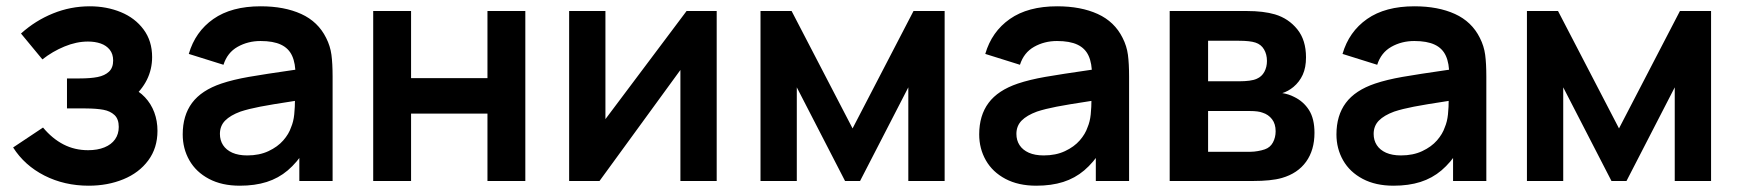

<svg xmlns="http://www.w3.org/2000/svg" viewBox="-20 -575 5526 610"><path d="M21.7 -106.5 116.7 -169.8Q146.2 -134.4 181.8 -116.1Q217.3 -97.8 260 -97.8Q289.8 -97.8 311.8 -106.8Q333.8 -115.7 345.6 -132.4Q357.3 -149.1 357.3 -171.7Q357.3 -196.8 343.8 -209.5Q330.2 -222.2 308.7 -226.2Q287.2 -230.3 252.2 -230.5Q241.8 -230.7 232.8 -230.7H192.8V-325.8H232.7Q267.6 -325.8 290.2 -330.3Q312.8 -334.8 326.1 -347.2Q339.5 -359.6 339.5 -382.8Q339.5 -403.4 328.7 -417Q317.9 -430.5 299.9 -436.8Q281.9 -443 259.5 -443Q222.8 -443 184.9 -427.3Q147 -411.7 114.7 -386.3L46.7 -468.5Q92.5 -509.7 148.4 -532.3Q204.3 -555 265.3 -555Q318.6 -555 363.8 -536.5Q409.1 -517.9 436.2 -481.3Q463.3 -444.8 463.3 -393.8Q463.3 -355.1 446.8 -321.7Q430.3 -288.3 395.7 -258.8L393.8 -298Q421.1 -286.7 440.5 -266Q460 -245.3 470.2 -218Q480.3 -190.7 480.3 -159.3Q480.3 -104.8 451 -65.3Q421.8 -25.9 372 -5.5Q322.2 15 261.8 15Q184.7 15 121.2 -17.2Q57.8 -49.5 21.7 -106.5Z M560.5 -148Q560.5 -208.2 590.2 -248.1Q620 -288.1 683.3 -309.5Q720.2 -321.9 770.3 -330.7Q820.4 -339.4 912.8 -352.7Q937.8 -356.4 962.2 -359.8L918.8 -335.7Q919.1 -373.6 908.1 -397.6Q897.2 -421.6 872.7 -433.1Q848.2 -444.7 807.8 -444.7Q767.8 -444.7 735 -426.3Q702.3 -407.9 690 -369.2L579.8 -403.7Q600.3 -474.4 657.9 -514.7Q715.5 -555 808.2 -555Q883.4 -555 937 -530.6Q990.6 -506.2 1016.2 -454.5Q1029.3 -428.8 1033 -401Q1036.7 -373.2 1036.7 -331.3V0H931V-117.2L948.5 -97.8Q923.6 -58.6 894.2 -33.7Q864.8 -8.8 827.4 3.1Q790 15 741.7 15Q684.9 15 643.9 -6.7Q602.9 -28.4 581.7 -65.6Q560.5 -102.8 560.5 -148ZM904.8 -170.7Q912.4 -188.3 914.8 -211.4Q917.2 -234.4 917.2 -261.5V-271.7L954.2 -260.5L910.5 -253.4Q842.8 -243.1 806.5 -236.1Q770.2 -229.1 744 -220.5Q711.7 -208.6 695.2 -191.8Q678.7 -174.9 678.7 -149.5Q678.7 -129.3 688.7 -113.9Q698.7 -98.5 718.1 -89.8Q737.6 -81.2 765.5 -81.2Q803.9 -81.2 833.1 -94.9Q862.2 -108.6 880 -129Q897.8 -149.4 904.8 -170.7Z M1165.7 -540H1286V-326.8H1528.7V-540H1649V0H1528.7V-214H1286V0H1165.7Z M2257 0H2141.7V-352.7L1884.7 0H1788.2V-540H1903.5V-196.5L2161.3 -540H2257Z M2396.2 -540H2495L2688.7 -167L2882.3 -540H2981.2V0H2865.8V-297.5L2712.5 0H2664.8L2511.5 -297.5V0H2396.2Z M3091 -148Q3091 -208.2 3120.8 -248.1Q3150.5 -288.1 3213.8 -309.5Q3250.7 -321.9 3300.8 -330.7Q3350.9 -339.4 3443.2 -352.7Q3468.2 -356.4 3492.7 -359.8L3449.3 -335.7Q3449.6 -373.6 3438.6 -397.6Q3427.7 -421.6 3403.2 -433.1Q3378.7 -444.7 3338.3 -444.7Q3298.2 -444.7 3265.5 -426.3Q3232.8 -407.9 3220.5 -369.2L3110.3 -403.7Q3130.8 -474.4 3188.4 -514.7Q3246 -555 3338.7 -555Q3413.9 -555 3467.5 -530.6Q3521.1 -506.2 3546.7 -454.5Q3559.8 -428.8 3563.5 -401Q3567.2 -373.2 3567.2 -331.3V0H3461.5V-117.2L3479 -97.8Q3454.1 -58.6 3424.7 -33.7Q3395.3 -8.8 3357.9 3.1Q3320.5 15 3272.2 15Q3215.4 15 3174.4 -6.7Q3133.4 -28.4 3112.2 -65.6Q3091 -102.8 3091 -148ZM3435.3 -170.7Q3442.9 -188.3 3445.3 -211.4Q3447.7 -234.4 3447.7 -261.5V-271.7L3484.7 -260.5L3441 -253.4Q3373.3 -243.1 3337 -236.1Q3300.7 -229.1 3274.5 -220.5Q3242.2 -208.6 3225.7 -191.8Q3209.2 -174.9 3209.2 -149.5Q3209.2 -129.3 3219.2 -113.9Q3229.2 -98.5 3248.6 -89.8Q3268.1 -81.2 3296 -81.2Q3334.4 -81.2 3363.6 -94.9Q3392.8 -108.6 3410.5 -129Q3428.2 -149.4 3435.3 -170.7Z M3696.2 -540H3941.5Q3994.2 -540 4030.7 -529.3Q4073.7 -516.4 4101.5 -482.1Q4129.3 -447.8 4129.3 -392.8Q4129.3 -360.2 4118.9 -337.5Q4108.5 -314.8 4089.5 -298.8Q4072.4 -284.8 4054 -279.2Q4073.8 -276.2 4091.2 -267.3Q4121.2 -252.9 4138.7 -225.5Q4156.2 -198 4156.2 -153Q4156.2 -98.2 4129.6 -61.2Q4103 -24.2 4053 -9.7Q4035.3 -4.6 4012 -2.3Q3988.7 0 3961.5 0H3696.2ZM3998.3 -100.5Q4015.6 -106.4 4024.2 -122.4Q4032.8 -138.4 4032.8 -158Q4032.8 -181.4 4021.3 -196.3Q4009.8 -211.2 3991.3 -217Q3977.8 -222.3 3950.5 -222.3H3818.2V-92.8H3953.2Q3963.9 -92.8 3976.3 -95Q3988.7 -97.1 3998.3 -100.5ZM3973 -324.8Q3988.6 -331.5 3996.9 -346.6Q4005.2 -361.8 4005.2 -381.3Q4005.2 -402.4 3995.9 -418.1Q3986.7 -433.8 3968.7 -439.7Q3951.3 -445.5 3915.7 -445.5H3818.2V-316.8H3918.2Q3934.6 -316.8 3949 -318.6Q3963.4 -320.4 3973 -324.8Z M4226 -148Q4226 -208.2 4255.8 -248.1Q4285.5 -288.1 4348.8 -309.5Q4385.7 -321.9 4435.8 -330.7Q4485.9 -339.4 4578.2 -352.7Q4603.2 -356.4 4627.7 -359.8L4584.3 -335.7Q4584.6 -373.6 4573.6 -397.6Q4562.7 -421.6 4538.2 -433.1Q4513.7 -444.7 4473.3 -444.7Q4433.2 -444.7 4400.5 -426.3Q4367.8 -407.9 4355.5 -369.2L4245.3 -403.7Q4265.8 -474.4 4323.4 -514.7Q4381 -555 4473.7 -555Q4548.9 -555 4602.5 -530.6Q4656.1 -506.2 4681.7 -454.5Q4694.8 -428.8 4698.5 -401Q4702.2 -373.2 4702.2 -331.3V0H4596.5V-117.2L4614 -97.8Q4589.1 -58.6 4559.7 -33.7Q4530.3 -8.8 4492.9 3.1Q4455.5 15 4407.2 15Q4350.4 15 4309.4 -6.7Q4268.4 -28.4 4247.2 -65.6Q4226 -102.8 4226 -148ZM4570.3 -170.7Q4577.9 -188.3 4580.3 -211.4Q4582.7 -234.4 4582.7 -261.5V-271.7L4619.7 -260.5L4576 -253.4Q4508.3 -243.1 4472 -236.1Q4435.7 -229.1 4409.5 -220.5Q4377.2 -208.6 4360.7 -191.8Q4344.2 -174.9 4344.2 -149.5Q4344.2 -129.3 4354.2 -113.9Q4364.2 -98.5 4383.6 -89.8Q4403.1 -81.2 4431 -81.2Q4469.4 -81.2 4498.6 -94.9Q4527.8 -108.6 4545.5 -129Q4563.2 -149.4 4570.3 -170.7Z M4831.2 -540H4930L5123.7 -167L5317.3 -540H5416.2V0H5300.8V-297.5L5147.5 0H5099.8L4946.5 -297.5V0H4831.2Z"/></svg>

Font: Tap Sans
Style: Regular
Weight: 400
Designer: Tap Payments
Foundry: Tap Payments
Version: Version 1.001;Glyphs 3.1.2 (3151)